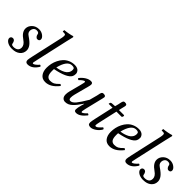

<svg xmlns="http://www.w3.org/2000/svg" viewBox="145 -1644 2601 2601"><g transform="rotate(45 1445.0 -344.0)"><path d="M173.8 9.8Q123.5 6.8 91.3 -16.1Q59.1 -39.1 59.1 -67.9Q59.1 -79.6 68.1 -91.3Q77.1 -103 96.2 -103Q116.7 -103 128.9 -86.9Q140.6 -70.3 143.1 -49.8Q145 -34.2 155 -28.6Q165 -22.9 186 -22.9Q223.1 -22.9 247.1 -40.8Q271 -58.6 271 -97.2Q271 -145.5 210 -187Q123 -246.1 123 -314Q123 -362.8 162.1 -400.9Q201.2 -439 263.2 -439Q308.1 -439 342.5 -413.1Q377 -387.2 377 -358.9Q377 -344.7 368.4 -335Q359.9 -325.2 340.8 -325.2Q322.8 -325.2 310.1 -341.1Q297.4 -356.9 294.9 -377Q291 -405.8 250 -405.8Q219.7 -405.8 203.4 -384.8Q187 -363.8 187 -335Q187 -315.9 196 -301.3Q205.1 -286.6 227.1 -272Q293 -228 319.6 -191.7Q346.2 -155.3 346.2 -118.2Q346.2 -61.5 303.7 -25.9Q261.2 9.8 189 9.8Z M638.7 -583 536.6 -127Q523.4 -66.9 523.4 -64Q523.4 -49.8 535.6 -49.8Q545.4 -49.8 567.4 -66.2Q589.4 -82.5 610.4 -107.9Q625.5 -107.9 632.3 -90.8Q571.8 9.8 487.3 9.8Q444.3 9.8 444.3 -34.2Q444.3 -51.3 459.5 -119.1L558.6 -563Q565.4 -593.8 565.4 -612.8Q565.4 -628.4 560.3 -634.8Q555.2 -641.1 544.4 -641.1L513.7 -643.1Q508.3 -643.1 508.3 -647.9L511.7 -671.9Q542.5 -673.8 586.9 -682.4Q631.3 -690.9 651.4 -698.2Q663.6 -698.2 663.6 -688Q653.3 -647.9 638.7 -583Z M973.1 -370.1Q973.1 -391.6 962.4 -399.9Q951.7 -408.2 924.3 -408.2Q834.5 -408.2 792 -237.3Q824.2 -241.2 853 -249.8Q881.8 -258.3 910.4 -273.2Q939 -288.1 956.1 -313.2Q973.1 -338.4 973.1 -370.1ZM785.2 -199.2Q784.2 -191.4 784.2 -165Q784.2 -101.1 804 -75.4Q823.7 -49.8 860.4 -49.8Q897.5 -49.8 922.1 -62.3Q946.8 -74.7 988.3 -117.2Q1004.4 -117.2 1011.2 -101.1Q925.3 9.8 824.2 9.8Q764.6 9.8 732.9 -32.7Q701.2 -75.2 701.2 -142.1Q701.2 -181.6 709.7 -221.9Q718.3 -262.2 737.8 -301.5Q757.3 -340.8 785.2 -371.1Q813 -401.4 855 -420.2Q897 -439 947.3 -439Q972.7 -439 992.2 -431.2Q1011.7 -423.3 1022 -411.4Q1032.2 -399.4 1037.1 -387.5Q1042 -375.5 1042 -365.2Q1042 -332.5 1031.7 -313Q992.7 -239.7 785.2 -199.2Z M1524.9 -352.1 1469.2 -124Q1458 -74.2 1458 -66.9Q1458 -49.8 1468.3 -49.8Q1476.1 -49.8 1495.4 -64.2Q1514.6 -78.6 1533.2 -100.1Q1550.3 -100.1 1556.2 -83Q1483.9 9.8 1417 9.8Q1396 9.8 1387.9 1.2Q1379.9 -7.3 1379.9 -22.9Q1379.9 -52.7 1397 -115.2L1408.2 -153.8L1405.3 -155.8Q1375.5 -111.8 1354.7 -85.2Q1334 -58.6 1309.1 -34.9Q1284.2 -11.2 1259.5 -0.7Q1234.9 9.8 1206.1 9.8Q1177.2 9.8 1158.2 -10Q1139.2 -29.8 1139.2 -69.8Q1139.2 -100.1 1148.9 -137.2L1192.9 -305.2Q1206.1 -355.5 1206.1 -361.8Q1206.1 -378.9 1195.8 -378.9Q1187.5 -378.9 1166.3 -364.3Q1145 -349.6 1127 -329.1Q1109.9 -329.1 1104 -346.2Q1138.2 -390.1 1178.5 -414.6Q1218.8 -439 1254.9 -439Q1275.4 -439 1283.2 -430.4Q1291 -421.9 1291 -405.8Q1291 -397.5 1287.8 -382.8Q1284.7 -368.2 1278.8 -345.7L1270 -314L1227.1 -150.9Q1218.3 -116.2 1218.3 -86.9Q1218.3 -49.8 1248 -49.8Q1282.7 -49.8 1320.8 -95.9Q1358.9 -142.1 1420.9 -247.1L1450.2 -356.9Q1452.6 -365.2 1455.3 -379.6Q1458 -394 1460 -402.6Q1461.9 -411.1 1466.3 -420.7Q1470.7 -430.2 1478 -434.6Q1485.4 -439 1496.1 -439Q1519 -439 1528.6 -432.4Q1538.1 -425.8 1538.1 -412.1Q1538.1 -405.3 1532 -381.3Q1525.9 -357.4 1524.9 -352.1Z M1726.1 -429.2 1739.3 -479Q1741.2 -487.3 1743.9 -501.5Q1746.6 -515.6 1748.8 -524.2Q1751 -532.7 1754.9 -542.2Q1758.8 -551.8 1765.9 -556.4Q1772.9 -561 1783.2 -561Q1806.2 -561 1814.7 -554.4Q1823.2 -547.9 1823.2 -534.2Q1823.2 -528.8 1821 -518.8Q1818.8 -508.8 1814.9 -493.7Q1811 -479.5 1810.1 -474.1L1799.8 -429.2H1898.9Q1906.7 -423.3 1902.8 -408.7Q1898.9 -394 1889.2 -390.1H1791L1731.9 -127Q1721.2 -79.1 1721.2 -64Q1721.2 -56.2 1725.6 -53Q1730 -49.8 1733.9 -49.8Q1747.1 -49.8 1764.2 -62.5Q1781.2 -75.2 1814 -111.8Q1831.5 -111.8 1835.9 -92.8Q1811 -47.9 1768.3 -19Q1725.6 9.8 1690.9 9.8Q1666.5 9.8 1654.3 -0.2Q1642.1 -10.3 1642.1 -36.1Q1642.1 -54.7 1656.2 -118.2L1716.8 -390.1H1647Q1641.1 -390.1 1641.1 -392.1Q1641.1 -397.5 1645 -409.2Q1648.9 -424.3 1672.9 -425.8Z M2201.7 -370.1Q2201.7 -391.6 2190.9 -399.9Q2180.2 -408.2 2152.8 -408.2Q2063 -408.2 2020.5 -237.3Q2052.7 -241.2 2081.5 -249.8Q2110.4 -258.3 2138.9 -273.2Q2167.5 -288.1 2184.6 -313.2Q2201.7 -338.4 2201.7 -370.1ZM2013.7 -199.2Q2012.7 -191.4 2012.7 -165Q2012.7 -101.1 2032.5 -75.4Q2052.2 -49.8 2088.9 -49.8Q2126 -49.8 2150.6 -62.3Q2175.3 -74.7 2216.8 -117.2Q2232.9 -117.2 2239.7 -101.1Q2153.8 9.8 2052.7 9.8Q1993.2 9.8 1961.4 -32.7Q1929.7 -75.2 1929.7 -142.1Q1929.7 -181.6 1938.2 -221.9Q1946.8 -262.2 1966.3 -301.5Q1985.8 -340.8 2013.7 -371.1Q2041.5 -401.4 2083.5 -420.2Q2125.5 -439 2175.8 -439Q2201.2 -439 2220.7 -431.2Q2240.2 -423.3 2250.5 -411.4Q2260.7 -399.4 2265.6 -387.5Q2270.5 -375.5 2270.5 -365.2Q2270.5 -332.5 2260.3 -313Q2221.2 -239.7 2013.7 -199.2Z M2533.7 -583 2431.6 -127Q2418.5 -66.9 2418.5 -64Q2418.5 -49.8 2430.7 -49.8Q2440.4 -49.8 2462.4 -66.2Q2484.4 -82.5 2505.4 -107.9Q2520.5 -107.9 2527.3 -90.8Q2466.8 9.8 2382.3 9.8Q2339.4 9.8 2339.4 -34.2Q2339.4 -51.3 2354.5 -119.1L2453.6 -563Q2460.4 -593.8 2460.4 -612.8Q2460.4 -628.4 2455.3 -634.8Q2450.2 -641.1 2439.5 -641.1L2408.7 -643.1Q2403.3 -643.1 2403.3 -647.9L2406.7 -671.9Q2437.5 -673.8 2481.9 -682.4Q2526.4 -690.9 2546.4 -698.2Q2558.6 -698.2 2558.6 -688Q2548.3 -647.9 2533.7 -583Z M2687 9.8Q2636.7 6.8 2604.5 -16.1Q2572.3 -39.1 2572.3 -67.9Q2572.3 -79.6 2581.3 -91.3Q2590.3 -103 2609.4 -103Q2629.9 -103 2642.1 -86.9Q2653.8 -70.3 2656.2 -49.8Q2658.2 -34.2 2668.2 -28.6Q2678.2 -22.9 2699.2 -22.9Q2736.3 -22.9 2760.3 -40.8Q2784.2 -58.6 2784.2 -97.2Q2784.2 -145.5 2723.1 -187Q2636.2 -246.1 2636.2 -314Q2636.2 -362.8 2675.3 -400.9Q2714.4 -439 2776.4 -439Q2821.3 -439 2855.7 -413.1Q2890.1 -387.2 2890.1 -358.9Q2890.1 -344.7 2881.6 -335Q2873 -325.2 2854 -325.2Q2835.9 -325.2 2823.2 -341.1Q2810.5 -356.9 2808.1 -377Q2804.2 -405.8 2763.2 -405.8Q2732.9 -405.8 2716.6 -384.8Q2700.2 -363.8 2700.2 -335Q2700.2 -315.9 2709.2 -301.3Q2718.3 -286.6 2740.2 -272Q2806.2 -228 2832.8 -191.7Q2859.4 -155.3 2859.4 -118.2Q2859.4 -61.5 2816.9 -25.9Q2774.4 9.8 2702.1 9.8Z"/></g></svg>

Font: Linux Libertine G
Style: Italic
Weight: 400
Italic angle: -12°
Designer: Philipp H. Poll
Foundry: Philipp H. Poll
Version: Version 5.1.3